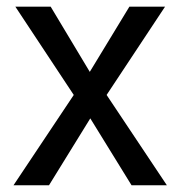

<svg xmlns="http://www.w3.org/2000/svg" viewBox="-20 -548 536 568"><path d="M245.6 -335.4 362.8 -528.3H468.3L295.4 -267.1L473.6 0H369.1L247.1 -197.8L125 0H20L198.2 -267.1L25.4 -528.3H129.9Z"/></svg>

Font: Dirooz
Style: Regular
Weight: 400
Foundry: DejaVu fonts team - Redesigned by Saber Rastikerdar
Version: Version 0.2.1